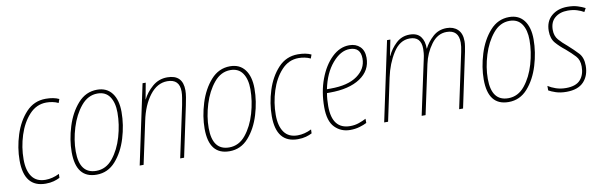

<svg xmlns="http://www.w3.org/2000/svg" viewBox="-41 -892 3948 1256"><g transform="rotate(-10 1932.5 -263.5)"><path d="M279 -12 280 -38Q233 -15 188 -15Q128 -15 98.5 -56Q69 -97 69 -171Q69 -252 94 -330.5Q119 -409 166.5 -460.5Q214 -512 280 -512Q299 -512 320 -508Q341 -504 359 -495L368 -520Q333 -537 280 -537Q202 -537 149 -480Q96 -423 69 -338Q42 -253 42 -168Q42 10 185 10Q215 10 238.5 3.5Q262 -3 279 -12Z M754 -366Q754 -446 719.5 -491.5Q685 -537 621 -537Q546 -537 493.5 -478Q441 -419 414 -332Q387 -245 387 -163Q387 10 523 10Q598 10 649.5 -48Q701 -106 727.5 -193Q754 -280 754 -366ZM414 -163Q414 -239 439 -320Q464 -401 510 -456.5Q556 -512 619 -512Q673 -512 700 -472.5Q727 -433 727 -366Q727 -288 703.5 -207Q680 -126 635 -70.5Q590 -15 525 -15Q414 -15 414 -163Z M836 0 896 -281Q917 -383 966.5 -447.5Q1016 -512 1083 -512Q1164 -512 1164 -430Q1164 -410 1160 -387.5Q1156 -365 1152 -342L1079 0H1105L1176 -336Q1181 -360 1185.5 -386.5Q1190 -413 1190 -433Q1190 -537 1087 -537Q1030 -537 987.5 -500Q945 -463 924 -419H923L943 -527H922L810 0Z M1637 -366Q1637 -446 1602.5 -491.5Q1568 -537 1504 -537Q1429 -537 1376.5 -478Q1324 -419 1297 -332Q1270 -245 1270 -163Q1270 10 1406 10Q1481 10 1532.5 -48Q1584 -106 1610.5 -193Q1637 -280 1637 -366ZM1297 -163Q1297 -239 1322 -320Q1347 -401 1393 -456.5Q1439 -512 1502 -512Q1556 -512 1583 -472.5Q1610 -433 1610 -366Q1610 -288 1586.5 -207Q1563 -126 1518 -70.5Q1473 -15 1408 -15Q1297 -15 1297 -163Z M1954 -12 1955 -38Q1908 -15 1863 -15Q1803 -15 1773.5 -56Q1744 -97 1744 -171Q1744 -252 1769 -330.5Q1794 -409 1841.5 -460.5Q1889 -512 1955 -512Q1974 -512 1995 -508Q2016 -504 2034 -495L2043 -520Q2008 -537 1955 -537Q1877 -537 1824 -480Q1771 -423 1744 -338Q1717 -253 1717 -168Q1717 10 1860 10Q1890 10 1913.5 3.5Q1937 -3 1954 -12Z M2318 -17V-45Q2297 -34 2270 -24.5Q2243 -15 2212 -15Q2092 -15 2092 -168Q2092 -215 2099 -254H2118Q2246 -254 2320 -303Q2394 -352 2394 -437Q2394 -485 2367 -511Q2340 -537 2296 -537Q2233 -537 2180.5 -486.5Q2128 -436 2096.5 -352Q2065 -268 2065 -166Q2065 -73 2106 -31.5Q2147 10 2207 10Q2241 10 2270 1.5Q2299 -7 2318 -17ZM2294 -512Q2367 -512 2367 -436Q2367 -368 2305 -323.5Q2243 -279 2128 -279H2103Q2124 -383 2179 -447.5Q2234 -512 2294 -512Z M2460 0 2520 -283Q2539 -373 2583 -442.5Q2627 -512 2693 -512Q2769 -512 2769 -430Q2769 -419 2767.5 -402Q2766 -385 2762 -368L2683 0H2709L2779 -327Q2794 -398 2836 -455Q2878 -512 2938 -512Q3018 -512 3018 -428Q3018 -403 3010 -366L2932 0H2958L3035 -364Q3038 -380 3041 -398.5Q3044 -417 3044 -432Q3044 -484 3016 -510.5Q2988 -537 2943 -537Q2889 -537 2851 -502.5Q2813 -468 2793 -427H2792Q2793 -477 2770 -507Q2747 -537 2697 -537Q2644 -537 2606.5 -501.5Q2569 -466 2549 -422H2547L2568 -527H2546L2434 0Z M3491 -366Q3491 -446 3456.5 -491.5Q3422 -537 3358 -537Q3283 -537 3230.5 -478Q3178 -419 3151 -332Q3124 -245 3124 -163Q3124 10 3260 10Q3335 10 3386.5 -48Q3438 -106 3464.5 -193Q3491 -280 3491 -366ZM3151 -163Q3151 -239 3176 -320Q3201 -401 3247 -456.5Q3293 -512 3356 -512Q3410 -512 3437 -472.5Q3464 -433 3464 -366Q3464 -288 3440.5 -207Q3417 -126 3372 -70.5Q3327 -15 3262 -15Q3151 -15 3151 -163Z M3797 -137Q3797 -191 3769 -221Q3741 -251 3703 -285Q3670 -312 3647.5 -338Q3625 -364 3625 -404Q3625 -457 3658 -484.5Q3691 -512 3743 -512Q3777 -512 3804 -503.5Q3831 -495 3849 -484L3862 -508Q3841 -519 3812.5 -528Q3784 -537 3745 -537Q3681 -537 3639.5 -501.5Q3598 -466 3598 -402Q3598 -351 3624 -321Q3650 -291 3686 -263Q3722 -232 3746 -206Q3770 -180 3770 -136Q3770 -81 3740.5 -48Q3711 -15 3645 -15Q3609 -15 3578.5 -25.5Q3548 -36 3527 -50V-20Q3544 -10 3574 0Q3604 10 3644 10Q3721 10 3759 -30.5Q3797 -71 3797 -137Z"/></g></svg>

Font: Noto Sans Display SemiCondensed Thin
Style: Italic
Weight: 250
Width: 4
Designer: Monotype Design team
Foundry: Monotype Imaging Inc.
Version: 1.000